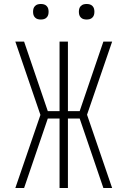

<svg xmlns="http://www.w3.org/2000/svg" viewBox="-20 -944 640 964"><path d="M101 0H57L183 -367L57 -735H101L220 -386H279V-735H321V-386H380L499 -735H543L417 -368L543 0H499L380 -349H321V0H279V-349H220ZM415 -846Q407 -846 399.5 -848Q392 -850 386 -856Q380 -862 378 -869.5Q376 -877 376 -885Q376 -893 378 -900.5Q380 -908 386 -914Q392 -920 399.5 -922Q407 -924 415 -924Q423 -924 430.5 -922Q438 -920 444 -914Q450 -908 452 -900.5Q454 -893 454 -885Q454 -877 452 -869.5Q450 -862 444 -856Q438 -850 430.5 -848Q423 -846 415 -846ZM185 -846Q177 -846 169.5 -848Q162 -850 156 -856Q150 -862 148 -869.5Q146 -877 146 -885Q146 -893 148 -900.5Q150 -908 156 -914Q162 -920 169.5 -922Q177 -924 185 -924Q193 -924 200.5 -922Q208 -920 214 -914Q220 -908 222 -900.5Q224 -893 224 -885Q224 -877 222 -869.5Q220 -862 214 -856Q208 -850 200.5 -848Q193 -846 185 -846Z"/></svg>

Font: Iosevka Extralight Extended
Style: Regular
Weight: 200
Width: 7
Monospace: yes
Designer: Belleve Invis
Foundry: Belleve Invis
Version: Version 32.5.0; ttfautohint (v1.8.4)